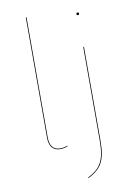

<svg xmlns="http://www.w3.org/2000/svg" viewBox="-99 -793 726 1046"><g transform="rotate(-10 264.0 -270.0)"><path d="M179.6 9.1C194.9 9.1 209.1 5.9 221.2 0.9L220.6 -2.8C208.6 2.2 194.6 5.2 179.7 5.2C141.2 5.2 123.3 -22.1 123.3 -64.9V-730.6L119.3 -730.3V-64.8C119.3 -18.7 139.3 9.1 179.6 9.1ZM401.4 -707.8C396.6 -707.8 394 -704.1 394 -700.4C394 -696.7 396.6 -693.1 401.4 -693.1C406.3 -693.1 408.8 -696.7 408.8 -700.4C408.8 -704.1 406.3 -707.8 401.4 -707.8ZM403.5 -517.2H399.5V-1.6C399.5 116.4 370.6 151.9 302.5 187.9L304.1 191.4C373.9 154.1 403.5 118.4 403.5 -1.5Z"/></g></svg>

Font: Fira Sans Four
Style: Regular
Weight: 100
Designer: Carrois Corporate & Edenspiekermann AG
Foundry: Carrois Corporate GbR & Edenspiekermann AG
Version: Version 4.203;PS 004.203;hotconv 1.0.88;makeotf.lib2.5.64775